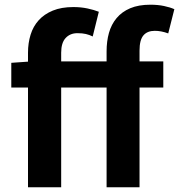

<svg xmlns="http://www.w3.org/2000/svg" viewBox="-20 -796 761 816"><path d="M99 -534V-572Q99 -613 110 -648.5Q121 -684 144.5 -710Q168 -736 204.5 -751Q241 -766 292 -766Q324 -766 352 -760Q380 -754 400 -746L374 -641Q360 -648 345 -651.5Q330 -655 309 -655Q278 -655 259 -634.5Q240 -614 240 -572V-535H433V-578Q433 -620 443 -656Q453 -692 475.5 -719Q498 -746 533.5 -761Q569 -776 619 -776Q651 -776 677 -770.5Q703 -765 721 -757L695 -654Q665 -665 638 -665Q606 -665 589.5 -645.5Q573 -626 573 -581V-535H674V-424H573V0H433V-424H240V0H99V-424H28V-529Z"/></svg>

Font: Kinto Sans
Style: Bold
Weight: 700
Designer: Authors: Ryoko NISHIZUKA  (kana & ideographs); Paul D. Hunt (Latin, Greek & Cyrillic); Wenlong ZHANG  (bopomofo); Sandol
Foundry: Adobe Systems Incorporated, ookami Inc.
Version: Version 0.001